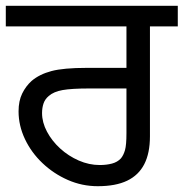

<svg xmlns="http://www.w3.org/2000/svg" viewBox="-27 -642 633 662"><path d="M310 0Q256 0 207 -21.5Q158 -43 119.5 -79.5Q81 -116 59 -162.5Q37 -209 37 -258Q37 -294 49.5 -319.5Q62 -345 82 -363Q109 -386 150.5 -397Q192 -408 272 -408H409V-551H-7V-622H586V-551H490V-172Q490 -114 470.5 -76Q451 -38 411.5 -19Q372 0 310 0ZM317 -73Q340 -73 359 -78Q378 -83 390 -96Q399 -107 404 -124.5Q409 -142 409 -183V-337H282Q220 -337 189 -331.5Q158 -326 141 -311Q128 -300 123 -285Q118 -270 118 -252Q118 -220 135 -188Q152 -156 180.5 -130Q209 -104 244.5 -88.5Q280 -73 317 -73Z"/></svg>

Font: gurmukhi115
Style: Regular
Weight: 400
Designer: Jelle Bosma - Monotype Design Team
Foundry: Monotype Imaging Inc.
Version: Version 2.003